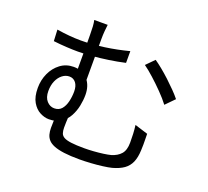

<svg xmlns="http://www.w3.org/2000/svg" viewBox="-138 -964 1277 1178"><g transform="rotate(20 500.0 -375.5)"><path d="M372.3 -793Q370.1 -777.1 367.9 -751.4Q365.6 -725.7 365.6 -698.2Q365.6 -679.6 365.6 -639.7Q365.6 -599.7 365.6 -552.3Q365.6 -504.9 365.6 -461.3Q365.6 -417.7 365.6 -392.1L292.2 -432.1Q292.2 -452.8 292.2 -489.1Q292.2 -525.4 292.2 -566.4Q292.2 -607.4 291.9 -643.1Q291.5 -678.8 291.5 -698.2Q291.5 -727.7 290 -752.4Q288.4 -777.1 284.4 -793ZM722.3 -692Q744.4 -677 771.8 -654.6Q799.1 -632.2 827.3 -606.2Q855.4 -580.1 880.3 -554.6Q905.1 -529.2 922.1 -507.9L866.2 -450.8Q842.1 -482.8 806.6 -518.9Q771.2 -555.1 735.1 -587.5Q699.1 -620 670.9 -639.8ZM92.3 -660.1Q136.6 -653.3 174.7 -649.9Q212.8 -646.5 250.5 -646.5Q322 -646.5 401.8 -657.7Q481.6 -668.9 557.9 -689V-612.3Q506.9 -600.8 452.5 -592.8Q398.2 -584.8 347.4 -580.6Q296.7 -576.3 255.4 -576.3Q222.5 -576.3 181.1 -578.7Q139.7 -581 95.9 -586.2ZM340.7 -209.4Q340.1 -199.4 338.9 -181.5Q337.6 -163.6 337 -144.1Q336.4 -124.7 336.4 -109.3Q336.4 -89 341.3 -74Q346.1 -59 361.7 -50Q377.2 -41 409.5 -36.7Q441.8 -32.4 496 -32.4Q524.3 -32.4 556.8 -34.7Q589.3 -37 618.6 -41Q647.8 -45 665.6 -49.8Q704.6 -61.2 726.7 -86.3Q748.9 -111.5 748.9 -161.2Q748.9 -190.8 747.7 -217.8Q746.5 -244.7 742.7 -274.4L828.4 -247.6Q829 -227.7 829 -210.8Q829 -193.8 829.3 -177.3Q829.6 -160.8 828.2 -139.8Q826.4 -92.8 812.7 -61.3Q799 -29.9 771.3 -10.1Q743.7 9.6 698.2 22.1Q676.5 27.7 640.3 32.3Q604.2 37 564.2 39.5Q524.3 42 491.1 42Q431 42 389.9 36.5Q348.8 31 323.2 20.6Q297.6 10.2 284.5 -4.8Q271.3 -19.9 266.4 -38.6Q261.4 -57.4 261.4 -79.8Q261.4 -107 262.6 -133.1Q263.7 -159.2 265.5 -183.3ZM391.1 -341.9Q391.1 -308.1 383.5 -270.4Q375.8 -232.7 358 -199.9Q340.1 -167.1 309 -146.2Q278 -125.2 230 -125.2Q201.9 -125.2 172 -140.7Q142.1 -156.1 121.7 -190.8Q101.3 -225.4 101.3 -283.3Q101.3 -334.5 121.6 -379.1Q142 -423.8 179.1 -451.7Q216.3 -479.6 265.4 -479.6Q325.8 -479.6 358.4 -440.7Q391.1 -401.9 391.1 -341.9ZM238.3 -199.5Q268.7 -199.5 286.2 -219.9Q303.7 -240.4 311.3 -272.6Q319 -304.8 319 -337.7Q319 -374.1 303.1 -394.6Q287.2 -415.1 260.7 -415.1Q236.3 -415.1 215.1 -398.7Q193.9 -382.3 181.3 -353.6Q168.8 -325 168.8 -287.1Q168.8 -245.1 189.7 -222.3Q210.6 -199.5 238.3 -199.5Z"/></g></svg>

Font: Shanggu Sans SC VF
Style: Regular
Weight: 250
Designer: GuiWonder
Version: Version 1.021